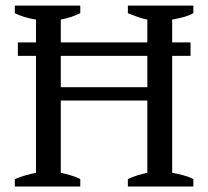

<svg xmlns="http://www.w3.org/2000/svg" viewBox="-20 -683 762 703"><path d="M45.4 -527.8H111.8V-611.3Q89.4 -614.7 69.6 -620.8Q49.8 -627 34.2 -634.8V-662.6H273.9V-634.8Q257.3 -626.5 239.3 -620.6Q221.2 -614.7 202.6 -611.3V-527.8H519.5V-611.3Q499.5 -615.2 482.2 -621.6Q464.8 -627.9 448.2 -634.8V-662.6H688V-634.8Q670.9 -625.5 650.6 -620.1Q630.4 -614.7 610.4 -611.3V-527.8H677.7V-478.5H610.4V-50.3Q632.3 -46.4 652.1 -41Q671.9 -35.6 688 -27.3V0H448.2V-27.3Q465.3 -35.6 483.2 -41Q501 -46.4 519.5 -50.3V-314.9H202.6V-50.3Q221.2 -46.4 239.3 -41Q257.3 -35.6 273.9 -27.3V0H34.2V-27.3Q53.7 -35.6 73.2 -41Q92.8 -46.4 111.8 -50.3V-478.5H45.4ZM519.5 -363.8V-478.5H202.6V-363.8Z"/></svg>

Font: PT Astra Serif
Style: Regular
Weight: 400
Designer: A.Korolkova, I. Chaeva
Foundry: ParaType Ltd
Version: Version 1.002